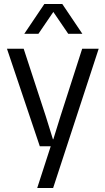

<svg xmlns="http://www.w3.org/2000/svg" viewBox="-20 -745 526 965"><path d="M167 200 235 -10H180L15 -500H99L210 -161L246 -45H248L284 -161L393 -500H476L247 200ZM102 -575 203 -725H293L394 -575H323L248 -685L173 -575Z"/></svg>

Font: TASA Orbiter Display
Style: Regular
Weight: 400
Designer: Weizhong Zhang
Version: Version 1.000;Glyphs 3.1.2 (3151)